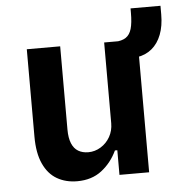

<svg xmlns="http://www.w3.org/2000/svg" viewBox="-48 -666 680 722"><g transform="rotate(-5 292.0 -305.0)"><path d="M215 10Q172 10 139 -9Q106 -28 87.5 -68.5Q69 -109 69 -171V-501H195V-187Q195 -155 203.5 -134.5Q212 -114 228 -104.5Q244 -95 266 -95Q291 -95 313 -108.5Q335 -122 348 -145Q361 -168 361 -196V-501H487V0H375V-93H366Q345 -48 307.5 -19Q270 10 215 10ZM479 -435 402 -484V-500Q428 -501 443 -511Q458 -521 464.5 -543Q471 -565 471 -604V-620H584V-587Q584 -544 571.5 -511.5Q559 -479 535.5 -459.5Q512 -440 479 -435Z"/></g></svg>

Font: Nunito Sans 7pt Condensed
Style: Bold
Weight: 700
Width: 3
Designer: Vernon Adams
Foundry: Vernon Adams
Version: Version 3.101;gftools[0.9.27]